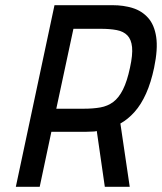

<svg xmlns="http://www.w3.org/2000/svg" viewBox="-20 -720 624 740"><path d="M414 -700H190L41 0H133L178 -212H310Q317 -212 324 -212.5Q331 -213 338.5 -213Q346 -213 353 -215L384 0H480L444 -244Q473 -260 498.5 -288.5Q524 -317 543 -359.5Q562 -402 574 -459Q589 -531 582 -577.5Q575 -624 551 -651Q527 -678 491.5 -689Q456 -700 414 -700ZM303 -301H197L263 -609H368Q404 -609 430 -604Q456 -599 471 -583.5Q486 -568 489 -538.5Q492 -509 481 -459Q470 -407 454 -375Q438 -343 416.5 -327Q395 -311 367 -306Q339 -301 303 -301Z"/></svg>

Font: Advent Pro SemiBold
Style: Italic
Weight: 600
Italic angle: -12°
Version: Version 3.000